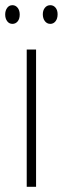

<svg xmlns="http://www.w3.org/2000/svg" viewBox="-33 -720 242 740"><path d="M106 0H70V-529H106ZM-13 -664Q-13 -679 -5.5 -689.5Q2 -700 15 -700Q27 -700 35 -690Q43 -680 43 -664Q43 -647 35 -637.5Q27 -628 15 -628Q2 -628 -5.5 -638.5Q-13 -649 -13 -664ZM132 -665Q132 -680 140 -690Q148 -700 161 -700Q173 -700 181 -690.5Q189 -681 189 -665Q189 -648 181 -638Q173 -628 161 -628Q148 -628 140 -638.5Q132 -649 132 -665Z"/></svg>

Font: Noto Sans Gujarati ExtraCondensed ExtraLight
Style: Regular
Weight: 200
Width: 2
Designer: Jelle Bosma - Monotype Design Team, Universal Thirst
Foundry: Monotype Imaging Inc.
Version: Version 2.106; ttfautohint (v1.8.4.7-5d5b)